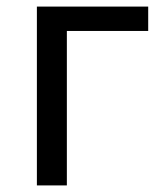

<svg xmlns="http://www.w3.org/2000/svg" viewBox="-20 -563 499 583"><path d="M92 0H183V-469H430V-543H92Z"/></svg>

Font: Noto Sans CJK TC Regular
Style: Regular
Weight: 400
Designer: Ryoko NISHIZUKA (kana & ideographs); Paul D. Hunt (Latin, Greek & Cyrillic); Wenlong ZHANG (bopomofo); Sandoll Communica
Foundry: Adobe Systems Incorporated
Version: Version 1.001;PS 1.001;hotconv 1.0.78;makeotf.lib2.5.61930